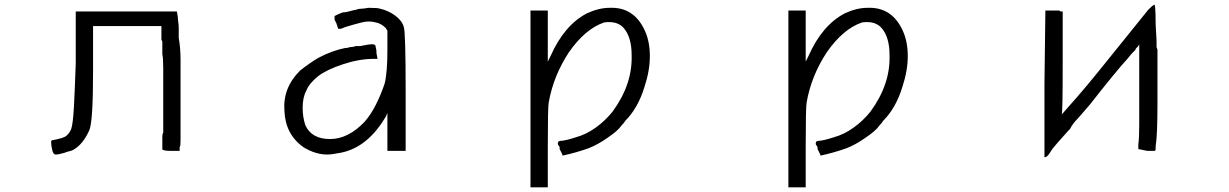

<svg xmlns="http://www.w3.org/2000/svg" viewBox="-20 -639 5270 823"><path d="M304.7 -589.8H738.3L742.2 -566.4Q742.2 -558.6 744.1 -544.9Q746.1 -531.2 746.1 -519.5V-476.6Q753.9 -433.6 753.9 -380.9Q753.9 -328.1 753.9 -269.5V-226.6V-183.6V-66.4V-50.8V-35.2Q753.9 -11.7 750 -7.8V0V3.9V7.8H714.8Q675.8 7.8 675.8 0V-35.2V-43V-50.8Q675.8 -66.4 679.7 -70.3V-66.4V-230.5Q679.7 -300.8 679.7 -345.7Q679.7 -390.6 675.8 -406.2V-453.1V-460.9L671.9 -468.8V-496.1V-527.3H378.9V-429.7V-332Q378.9 -226.6 375 -164.1Q371.1 -101.6 363.3 -82Q335.9 -19.5 293 3.9Q285.2 7.8 275.4 9.8Q265.6 11.7 257.8 15.6Q242.2 19.5 234.4 21.5Q226.6 23.4 218.8 23.4Q207 23.4 203.1 0Q199.2 -15.6 199.2 -31.2Q199.2 -39.1 210.9 -39.1Q250 -46.9 261.7 -54.7Q277.3 -66.4 285.2 -85.9Q293 -109.4 296.9 -181.6Q300.8 -253.9 304.7 -367.2Z M1558.6 -605.5Q1601.6 -605.5 1609.4 -601.6Q1644.5 -593.8 1673.8 -572.3Q1703.1 -550.8 1710.9 -523.4Q1718.8 -500 1718.8 -250V7.8H1640.6V-156.2Q1640.6 -152.3 1638.7 -150.4Q1636.7 -148.4 1636.7 -144.5Q1558.6 -7.8 1441.4 15.6Q1402.3 23.4 1382.8 23.4Q1332 23.4 1281.2 -7.8Q1203.1 -62.5 1199.2 -164.1Q1191.4 -261.7 1265.6 -335.9Q1304.7 -367.2 1343.8 -390.6Q1402.3 -421.9 1460.9 -433.6H1468.8Q1476.6 -437.5 1486.3 -437.5Q1496.1 -437.5 1503.9 -441.4H1523.4Q1543 -445.3 1554.7 -447.3Q1566.4 -449.2 1574.2 -449.2Q1589.8 -449.2 1589.8 -441.4Q1589.8 -437.5 1591.8 -431.6Q1593.8 -425.8 1593.8 -410.2L1597.7 -390.6V-386.7H1582Q1519.5 -386.7 1449.2 -363.3Q1378.9 -339.8 1343.8 -312.5Q1304.7 -281.2 1293 -250Q1277.3 -222.7 1277.3 -175.8Q1277.3 -136.7 1289.1 -101.6Q1316.4 -43 1394.5 -43Q1472.7 -43 1543 -117.2Q1570.3 -148.4 1591.8 -191.4Q1613.3 -234.4 1628.9 -281.2Q1640.6 -328.1 1640.6 -425.8V-507.8L1632.8 -519.5Q1613.3 -539.1 1589.8 -543Q1562.5 -550.8 1531.2 -543Q1500 -535.2 1460.9 -523.4L1441.4 -515.6H1429.7L1421.9 -539.1L1414.1 -554.7Q1414.1 -570.3 1414.1 -570.3L1429.7 -578.1L1449.2 -585.9Q1460.9 -585.9 1474.6 -589.8Q1488.3 -593.8 1507.8 -597.7Q1515.6 -601.6 1527.3 -601.6Q1539.1 -601.6 1558.6 -605.5Z M2593.8 -605.5Q2691.4 -609.4 2738.3 -519.5Q2765.6 -468.8 2765.6 -398.4Q2765.6 -335.9 2742.2 -265.6Q2714.8 -175.8 2660.2 -121.1Q2656.2 -113.3 2644.5 -101.6Q2628.9 -78.1 2582 -46.9Q2543 -19.5 2503.9 -3.9Q2449.2 15.6 2394.5 27.3H2390.6V23.4L2378.9 0V-7.8L2375 -15.6V-11.7Q2375 -15.6 2373 -17.6Q2371.1 -19.5 2371.1 -23.4Q2371.1 -35.2 2382.8 -35.2Q2390.6 -35.2 2408.2 -39.1Q2425.8 -43 2449.2 -50.8Q2492.2 -62.5 2533.2 -91.8Q2574.2 -121.1 2605.5 -160.2Q2691.4 -277.3 2687.5 -402.3Q2687.5 -476.6 2656.2 -515.6Q2628.9 -550.8 2570.3 -543Q2488.3 -515.6 2418 -414.1Q2351.6 -312.5 2332 -199.2Q2328.1 -179.7 2328.1 -7.8V164.1H2253.9V-593.8H2328.1V-375L2339.8 -398.4Q2398.4 -531.2 2496.1 -582Q2546.9 -605.5 2593.8 -605.5Z M3699.2 -605.5Q3796.9 -609.4 3843.8 -519.5Q3871.1 -468.8 3871.1 -398.4Q3871.1 -335.9 3847.7 -265.6Q3820.3 -175.8 3765.6 -121.1Q3761.7 -113.3 3750 -101.6Q3734.4 -78.1 3687.5 -46.9Q3648.4 -19.5 3609.4 -3.9Q3554.7 15.6 3500 27.3H3496.1V23.4L3484.4 0V-7.8L3480.5 -15.6V-11.7Q3480.5 -15.6 3478.5 -17.6Q3476.6 -19.5 3476.6 -23.4Q3476.6 -35.2 3488.3 -35.2Q3496.1 -35.2 3513.7 -39.1Q3531.2 -43 3554.7 -50.8Q3597.7 -62.5 3638.7 -91.8Q3679.7 -121.1 3710.9 -160.2Q3796.9 -277.3 3793 -402.3Q3793 -476.6 3761.7 -515.6Q3734.4 -550.8 3675.8 -543Q3593.8 -515.6 3523.4 -414.1Q3457 -312.5 3437.5 -199.2Q3433.6 -179.7 3433.6 -7.8V164.1H3359.4V-593.8H3433.6V-375L3445.3 -398.4Q3503.9 -531.2 3601.6 -582Q3652.3 -605.5 3699.2 -605.5Z M4902.3 -597.7Q4921.9 -617.2 4925.8 -617.2Q4933.6 -632.8 4933.6 -535.2L4937.5 -464.8V-437.5L4941.4 -425.8V-414.1V-269.5V-195.3Q4941.4 -128.9 4939.5 -82Q4937.5 -35.2 4933.6 -11.7V-3.9Q4933.6 7.8 4929.7 7.8H4898.4Q4859.4 0 4859.4 0V-19.5Q4863.3 -46.9 4863.3 -103.5Q4863.3 -160.2 4863.3 -242.2V-316.4V-363.3V-410.2V-425.8V-449.2Q4859.4 -441.4 4859.4 -441.4L4851.6 -433.6Q4847.7 -429.7 4847.7 -427.7Q4847.7 -425.8 4843.8 -421.9L4835.9 -414.1L4832 -410.2L4812.5 -386.7Q4765.6 -335.9 4652.3 -191.4L4601.6 -132.8Q4578.1 -109.4 4566.4 -85.9L4558.6 -78.1Q4531.2 -46.9 4511.7 -25.4Q4492.2 -3.9 4480.5 15.6Q4468.8 35.2 4457 35.2V31.2V-277.3L4460.9 -589.8V-593.8H4484.4H4503.9H4519.5Q4523.4 -593.8 4523.4 -591.8Q4523.4 -589.8 4527.3 -589.8H4535.2V-363.3Q4535.2 -160.2 4531.2 -148.4L4558.6 -179.7Q4628.9 -257.8 4714.8 -365.2Q4800.8 -472.7 4902.3 -597.7Z"/></svg>

Font: 和音 by 宁静之雨，公众号njzyshare
Style: Regular
Weight: 400
Designer: Steve Matteson
Foundry: Ascender Corporation
Version: Version 6.00;June 8, 2018;FontCreator 11.0.0.2388 32-bit